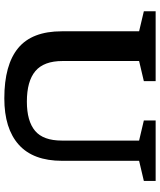

<svg xmlns="http://www.w3.org/2000/svg" viewBox="56 -804 758 911"><g transform="rotate(90 435.5 -348.0)"><path d="M646.5 -262V-628.5L551 -651V-707H838V-651L742.5 -628.5V-263Q742.5 -126 666 -57.5Q589.5 11 446.5 11Q287 11 207.5 -54.8Q128 -120.5 128 -261.5V-628.5L33 -651V-707H364.5V-651L269 -628.5V-265.5Q269 -176.5 317 -136.2Q365 -96 461.5 -96Q554 -96 600.2 -134.8Q646.5 -173.5 646.5 -262Z"/></g></svg>

Font: Newsreader 6pt Medium
Style: Regular
Weight: 500
Designer: Hugues Gentile
Foundry: Production Type
Version: Version 1.003; ttfautohint (v1.8.3)